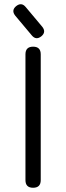

<svg xmlns="http://www.w3.org/2000/svg" viewBox="-20 -885 312 905"><path d="M175 -714Q150 -694 130 -718L52 -811Q32 -836 56 -856Q81 -876 101 -852L179 -759Q199 -734 175 -714ZM172 -36Q172 0 136 0Q100 0 100 -36V-629Q100 -665 136 -665Q172 -665 172 -629Z"/></svg>

Font: Jura SemiBold
Style: Regular
Weight: 600
Designer: Daniel Johnson, Alexei Vanyashin
Foundry: Daniel Johnson
Version: Version 5.103